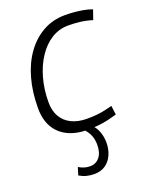

<svg xmlns="http://www.w3.org/2000/svg" viewBox="-143 -622 726 920"><g transform="rotate(-20 220.0 -162.0)"><path d="M220 10Q159 10 116.5 -11.5Q74 -33 52 -72.5Q30 -112 30 -168Q30 -250 49 -318.5Q68 -387 104.5 -437.5Q141 -488 191.5 -516Q242 -544 304 -544Q327 -544 350 -542Q373 -540 395.5 -536Q418 -532 440 -524L423 -475Q391 -485 361 -488.5Q331 -492 301 -492Q255 -492 216 -468Q177 -444 148 -400.5Q119 -357 103 -300Q87 -243 87 -178Q87 -134 105 -103.5Q123 -73 156 -57Q189 -41 234 -41Q260 -41 282 -43Q304 -45 324.5 -49.5Q345 -54 364 -59L370 -13Q350 -7 326.5 -1.5Q303 4 276 7Q249 10 220 10ZM101 200 113 161Q128 170 141.5 174Q155 178 170 178Q200 178 218.5 155.5Q237 133 237 92Q237 65 227.5 42.5Q218 20 195 -2H243Q262 15 272 41.5Q282 68 282 98Q282 131 269.5 159.5Q257 188 233.5 204Q210 220 177 220Q156 220 138 215.5Q120 211 101 200Z"/></g></svg>

Font: Georama ExtraCondensed Thin Light
Style: Italic
Weight: 300
Italic angle: -9°
Version: Version 1.001